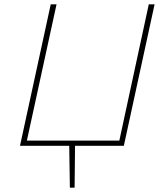

<svg xmlns="http://www.w3.org/2000/svg" viewBox="-20 -678 759 893"><path d="M672 -658H699L556 0H329L327 195H305L302 0H73L216 -658H243L105 -24H535Z"/></svg>

Font: EauTestText Extralight
Style: Italic
Weight: 250
Italic angle: -12°
Designer: Christian Thalmann (Catharsis Fonts)
Version: Version 0.001;PS 000.001;hotconv 1.0.88;makeotf.lib2.5.64775